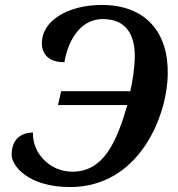

<svg xmlns="http://www.w3.org/2000/svg" viewBox="-20 -746 720 775"><path d="M263 9C540 9 654 -274 657 -445C661 -613 570 -726 391 -726C261 -726 149 -667 149 -571C149 -528 177 -494 240 -495C251 -563 293 -669 395 -669C487 -669 524 -609 524 -520C524 -469 514 -414 506 -378H227L214 -322H494C451 -175 400 -53 272 -53C181 -53 110 -128 113 -211C60 -210 27 -180 27 -121C27 -78 92 9 263 9Z"/></svg>

Font: Noto Serif Semi
Style: Italic
Weight: 600
Italic angle: -12°
Designer: Monotype Design Team
Foundry: Monotype Imaging Inc.
Version: Version 1.901